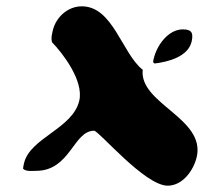

<svg xmlns="http://www.w3.org/2000/svg" viewBox="-20 -534 646 608"><path d="M467 -349C466 -344 462 -335 470 -333C512 -338 576 -354 587 -403C593 -431 586 -441 559 -441C513 -441 477 -391 467 -349ZM278 -120C293 -120 438 54 511 54C558 54 593 6 603 -37C631 -160 420 -206 432 -313C366 -365 338 -514 239 -514C195 -514 157 -480 147 -437C144 -422 141 -413 145 -400C177 -367 246 -279 231 -215C210 -126 75 -98 56 -17C55 -14 53 -2 53 0C61 10 84 7 94 7C203 7 212 -120 278 -120Z"/></svg>

Font: Charger
Style: OversprayIt
Weight: 400
Designer: Jasper
Foundry: Cannot Into Space Fonts
Version: Version 0.980